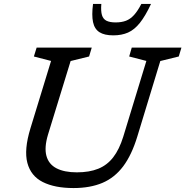

<svg xmlns="http://www.w3.org/2000/svg" viewBox="-20 -942 938 972"><path d="M223 -260.5Q203.5 -195.5 215 -153Q226.5 -110.5 266 -90Q305.5 -69.5 369 -69.5Q432.5 -69.5 477.5 -87.8Q522.5 -106 553.2 -145.8Q584 -185.5 604 -250L721 -633.5L634 -656L647 -701H898.5L885 -656L791.5 -633L675.5 -252Q647 -158 603.8 -100.2Q560.5 -42.5 498.5 -16.2Q436.5 10 352 10Q257 10 196.5 -20.5Q136 -51 118.5 -117.5Q101 -184 134 -292L238.5 -633.5L151.5 -656L165.5 -701H444.5L431 -656L337.5 -633ZM565.5 -828.5Q595.5 -828.5 617.8 -837Q640 -845.5 658.8 -866.2Q677.5 -887 695.5 -922H744.5Q716 -861 688.2 -826.2Q660.5 -791.5 628.2 -777.2Q596 -763 553.5 -763Q508.5 -763 483.5 -779Q458.5 -795 451 -830Q443.5 -865 451 -922H493Q490 -886.5 496 -866Q502 -845.5 519 -837Q536 -828.5 565.5 -828.5Z"/></svg>

Font: Newsreader 8pt
Style: Italic
Weight: 400
Italic angle: -17°
Version: Version 1.003